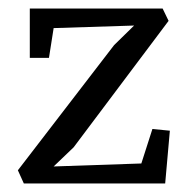

<svg xmlns="http://www.w3.org/2000/svg" viewBox="-20 -431 450 451"><path d="M22 -31 248 -325 295 -371 106 -365 95 -295H50V-411H362L376 -382L153 -85L106 -40L312 -47L338 -128L379 -124L368 0H36Z"/></svg>

Font: Aikya
Style: Regular
Weight: 400
Designer: Neelakash Kshetrimayum (Latin subset based on Merriweather by Eben Sorkin)
Foundry: Brand New Type
Version: Version 1.00 b005